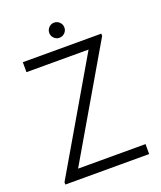

<svg xmlns="http://www.w3.org/2000/svg" viewBox="-150 -919 851 1014"><g transform="rotate(-20 275.5 -412.0)"><path d="M40 -13 399 -628H50V-684H491V-671L132 -56H511V0H40ZM234 -781Q234 -799 246.5 -811.5Q259 -824 276 -824Q294 -824 306.5 -811.5Q319 -799 319 -781Q319 -764 306.5 -751.5Q294 -739 276 -739Q259 -739 246.5 -751.5Q234 -764 234 -781Z"/></g></svg>

Font: Bellota Text
Style: Regular
Weight: 400
Designer: Kemie Guaida
Foundry: Kemie Guaida
Version: Version 4.001